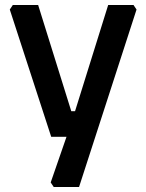

<svg xmlns="http://www.w3.org/2000/svg" viewBox="-20 -545 583 765"><path d="M19 -507 31 -525H132L264 -102H279L411 -525H512L524 -507L295 200H194L182 182L245 0H184Z"/></svg>

Font: Oxanium SemiBold
Style: Regular
Weight: 600
Designer: Severin Meyer
Version: Version 2.000